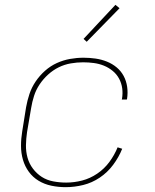

<svg xmlns="http://www.w3.org/2000/svg" viewBox="-20 -767 640 795"><path d="M252 8Q222 8 193 2Q164 -4 140 -18.5Q116 -33 99.5 -55.5Q83 -78 75 -105.5Q67 -133 67 -163Q67 -193 72 -223L88 -323Q93 -351 102 -378Q111 -405 127.5 -429.5Q144 -454 166.5 -474Q189 -494 215.5 -506Q242 -518 270 -523Q298 -528 326 -528Q351 -528 375.5 -524.5Q400 -521 422.5 -512Q445 -503 463 -488Q481 -473 492 -452.5Q503 -432 506.5 -407.5Q510 -383 506 -357L505 -355H484L485 -357Q489 -380 486 -401.5Q483 -423 473 -441.5Q463 -460 446.5 -473.5Q430 -487 410.5 -495Q391 -503 369 -506Q347 -509 324 -509Q299 -509 273 -504.5Q247 -500 223.5 -488.5Q200 -477 179.5 -458.5Q159 -440 144 -417.5Q129 -395 121 -370Q113 -345 109 -320L92 -220Q88 -193 87.5 -166Q87 -139 94 -114Q101 -89 116.5 -68.5Q132 -48 153 -34.5Q174 -21 200.5 -16Q227 -11 254 -11Q287 -11 320 -19.5Q353 -28 382.5 -48Q412 -68 433 -96.5Q454 -125 467 -157L486 -151Q472 -116 448.5 -84.5Q425 -53 393 -31.5Q361 -10 324.5 -1Q288 8 252 8ZM339 -594 326 -606 458 -747 475 -733Z"/></svg>

Font: Iosevka Aile Thin
Style: Italic
Weight: 100
Italic angle: -9°
Designer: Belleve Invis
Foundry: Belleve Invis
Version: Version 31.1.0; ttfautohint (v1.8.4)